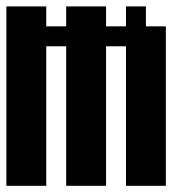

<svg xmlns="http://www.w3.org/2000/svg" viewBox="-20 -567 540 602"><path d="M0 15.6V-546.9H125V-484.4H187.5V-546.9H312.5V-484.4H375V-546.9H437.5V-484.4H500V15.6H375V-421.9H312.5V15.6H187.5V-421.9H125V15.6Z"/></svg>

Font: KH Dot Dougenzaka 16
Style: Regular
Weight: 400
Designer: Original version for X68000 by Keitarou Hiraki (http://hp.vector.co.jp/authors/VA000874/) / TrueType conversion by Homem
Version: Version 1.00.20150527